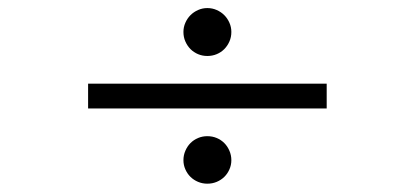

<svg xmlns="http://www.w3.org/2000/svg" viewBox="-20 -521 1002 464"><path d="M539.1 -133.8Q539.1 -122.1 534.4 -111.6Q529.8 -101.1 522 -93.5Q514.2 -85.9 503.7 -81.5Q493.2 -77.1 481 -77.1Q469.2 -77.1 458.7 -81.5Q448.2 -85.9 440.4 -93.5Q432.6 -101.1 428 -111.6Q423.3 -122.1 423.3 -133.8Q423.3 -146 428 -156.7Q432.6 -167.5 440.4 -175.3Q448.2 -183.1 458.7 -187.5Q469.2 -191.9 481 -191.9Q493.2 -191.9 503.7 -187.5Q514.2 -183.1 522 -175.3Q529.8 -167.5 534.4 -156.7Q539.1 -146 539.1 -133.8ZM192.9 -258.8V-318.8H769.5V-258.8ZM539.1 -443.8Q539.1 -431.2 534.4 -420.7Q529.8 -410.2 522 -402.3Q514.2 -394.5 503.7 -390.1Q493.2 -385.7 481 -385.7Q469.2 -385.7 458.7 -390.1Q448.2 -394.5 440.4 -402.3Q432.6 -410.2 428 -420.7Q423.3 -431.2 423.3 -443.8Q423.3 -455.6 428 -466.1Q432.6 -476.6 440.4 -484.4Q448.2 -492.2 458.7 -496.8Q469.2 -501.5 481 -501.5Q493.2 -501.5 503.7 -496.8Q514.2 -492.2 522 -484.4Q529.8 -476.6 534.4 -466.1Q539.1 -455.6 539.1 -443.8Z"/></svg>

Font: Doulos SIL Compact
Style: Regular
Weight: 400
Designer: Walt Agee, Victor Gaultney, Peter Martin, Debbi Hosken
Foundry: SIL International
Version: Version 4.110; 2011; Maintenance release ; LnSpcTght